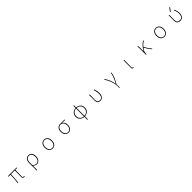

<svg xmlns="http://www.w3.org/2000/svg" viewBox="1247 -4530 8506 8506"><g transform="rotate(-45 5500.0 -277.0)"><path d="M701.2 12.7Q659.2 12.7 639.2 -9.3Q619.1 -31.2 619.1 -81.1Q619.1 -122.1 622.1 -282.2Q625 -442.4 626 -492.2H387.7Q387.7 -347.7 354.5 2L317.4 0Q354.5 -254.9 354.5 -492.2H227.5V-522.5L298.8 -527.3H772.5V-492.2H661.1Q652.3 -311.5 652.3 -75.2Q652.3 -19.5 703.1 -19.5Q707 -19.5 748 -26.4L754.9 3.9Q726.6 12.7 701.2 12.7Z M1305.7 198.2V-283.2Q1305.7 -404.3 1368.7 -472.2Q1431.6 -540 1523.4 -540Q1627 -540 1681.2 -468.3Q1735.4 -396.5 1735.4 -271.5Q1735.4 -142.6 1670.9 -64.9Q1606.4 12.7 1519.5 12.7Q1413.1 12.7 1339.8 -75.2Q1341.8 31.2 1341.8 198.2ZM1521.5 -19.5Q1595.7 -19.5 1647 -90.8Q1698.2 -162.1 1698.2 -271.5Q1698.2 -378.9 1654.8 -442.9Q1611.3 -506.8 1521.5 -506.8Q1446.3 -506.8 1394 -446.3Q1341.8 -385.7 1341.8 -267.6V-113.3Q1418 -19.5 1521.5 -19.5Z M2272.5 -261.7Q2272.5 -392.6 2336.4 -466.3Q2400.4 -540 2501 -540Q2601.6 -540 2664.6 -466.3Q2727.5 -392.6 2727.5 -261.7Q2727.5 -132.8 2664.6 -60.1Q2601.6 12.7 2501 12.7Q2400.4 12.7 2336.4 -60.1Q2272.5 -132.8 2272.5 -261.7ZM2501 -19.5Q2587.9 -19.5 2638.7 -85Q2689.5 -150.4 2689.5 -261.7Q2689.5 -372.1 2638.7 -439.5Q2587.9 -506.8 2501 -506.8Q2414.1 -506.8 2362.3 -439.5Q2310.5 -372.1 2310.5 -261.7Q2310.5 -150.4 2361.8 -85Q2413.1 -19.5 2501 -19.5Z M3270.5 -256.8Q3270.5 -390.6 3335.9 -459Q3401.4 -527.3 3499 -527.3H3776.4V-492.2Q3685.5 -498 3596.7 -498V-494.1Q3716.8 -425.8 3716.8 -256.8Q3716.8 -131.8 3653.3 -59.6Q3589.8 12.7 3496.1 12.7Q3402.3 12.7 3336.4 -60.1Q3270.5 -132.8 3270.5 -256.8ZM3679.7 -256.8Q3679.7 -354.5 3630.9 -424.3Q3582 -494.1 3498 -494.1Q3415 -494.1 3361.8 -432.1Q3308.6 -370.1 3308.6 -256.8Q3308.6 -151.4 3362.3 -85.4Q3416 -19.5 3496.1 -19.5Q3576.2 -19.5 3627.9 -85Q3679.7 -150.4 3679.7 -256.8Z M4517.6 -506.8V-19.5Q4615.2 -21.5 4684.1 -88.9Q4752.9 -156.2 4752.9 -263.7Q4752.9 -373 4686.5 -439Q4620.1 -504.9 4517.6 -506.8ZM4482.4 -19.5V-506.8Q4384.8 -504.9 4315.9 -438Q4247.1 -371.1 4247.1 -263.7Q4247.1 -157.2 4315.9 -89.4Q4384.8 -21.5 4482.4 -19.5ZM4517.6 -680.7V-538.1Q4632.8 -536.1 4711.9 -462.9Q4791 -389.6 4791 -263.7Q4791 -139.6 4710.4 -65.4Q4629.9 8.8 4517.6 10.7V198.2H4482.4V10.7Q4371.1 8.8 4290 -65.4Q4209 -139.6 4209 -263.7Q4209 -387.7 4290 -461.9Q4371.1 -536.1 4482.4 -538.1V-680.7Z M5493.2 12.7Q5411.1 12.7 5361.8 -33.7Q5312.5 -80.1 5312.5 -182.6Q5312.5 -218.8 5314.5 -290Q5316.4 -361.3 5316.4 -396.5Q5316.4 -466.8 5308.6 -527.3H5344.7Q5351.6 -489.3 5351.6 -409.2Q5351.6 -372.1 5348.1 -292.5Q5344.7 -212.9 5344.7 -183.6Q5344.7 -96.7 5386.7 -58.1Q5428.7 -19.5 5495.1 -19.5Q5568.4 -19.5 5615.7 -79.1Q5663.1 -138.7 5663.1 -253.9Q5663.1 -405.3 5612.3 -528.3L5648.4 -540Q5701.2 -402.3 5701.2 -252.9Q5701.2 -126 5641.6 -56.6Q5582 12.7 5493.2 12.7Z M6516.6 198.2H6481.4Q6483.4 147.5 6483.4 78.1Q6483.4 -68.4 6416 -246.6Q6348.6 -424.8 6267.6 -526.4L6300.8 -540Q6365.2 -454.1 6423.8 -314Q6482.4 -173.8 6501 -47.9H6505.9Q6555.7 -142.6 6586.4 -206.5Q6617.2 -270.5 6647 -360.8Q6676.8 -451.2 6683.6 -527.3H6720.7Q6701.2 -397.5 6652.8 -278.8Q6604.5 -160.2 6507.8 2Q6516.6 91.8 6516.6 198.2Z M7538.1 12.7Q7477.5 12.7 7477.5 -66.4V-527.3H7512.7Q7512.7 -472.7 7511.7 -378.4Q7510.7 -284.2 7510.3 -206.5Q7509.8 -128.9 7509.8 -58.6Q7509.8 -40 7518.6 -29.8Q7527.3 -19.5 7541 -19.5Q7549.8 -19.5 7572.3 -26.4L7579.1 3.9Q7561.5 12.7 7538.1 12.7Z M8752 0 8714.8 6.8Q8663.1 -49.8 8603.5 -138.2Q8543.9 -226.6 8502.9 -303.7Q8464.8 -254.9 8424.8 -188.5Q8392.6 -135.7 8388.7 -24.4V0H8356.4V-396.5Q8356.4 -481.4 8346.7 -527.3H8382.8Q8391.6 -490.2 8391.6 -409.2V-191.4H8395.5Q8462.9 -316.4 8554.2 -414.6Q8645.5 -512.7 8723.6 -540L8727.5 -503.9Q8634.8 -466.8 8524.4 -332Q8621.1 -143.6 8752 0Z M9272.5 -261.7Q9272.5 -392.6 9336.4 -466.3Q9400.4 -540 9501 -540Q9601.6 -540 9664.6 -466.3Q9727.5 -392.6 9727.5 -261.7Q9727.5 -132.8 9664.6 -60.1Q9601.6 12.7 9501 12.7Q9400.4 12.7 9336.4 -60.1Q9272.5 -132.8 9272.5 -261.7ZM9501 -19.5Q9587.9 -19.5 9638.7 -85Q9689.5 -150.4 9689.5 -261.7Q9689.5 -372.1 9638.7 -439.5Q9587.9 -506.8 9501 -506.8Q9414.1 -506.8 9362.3 -439.5Q9310.5 -372.1 9310.5 -261.7Q9310.5 -150.4 9361.8 -85Q9413.1 -19.5 9501 -19.5Z M10438.5 -578.1 10568.4 -752H10612.3L10482.4 -578.1ZM10720.7 -270.5Q10720.7 -203.1 10707.5 -152.8Q10694.3 -102.5 10673.8 -71.3Q10653.3 -40 10624 -21Q10594.7 -2 10565.9 4.9Q10537.1 11.7 10506.8 11.7Q10403.3 11.7 10352.5 -38.6Q10301.8 -88.9 10301.8 -193.4V-524.4H10335.9V-193.4Q10335.9 -104.5 10376.5 -63.5Q10417 -22.5 10506.8 -22.5Q10686.5 -22.5 10685.5 -270.5Q10685.5 -385.7 10623 -524.4H10660.2Q10720.7 -390.6 10720.7 -270.5Z"/></g></svg>

Font: Gen Shin Gothic Monospace ExtraLight
Style: Regular
Weight: 200
Designer: [Source Han Sans]
Ryoko NISHIZUKA  (kana & ideographs); Paul D. Hunt (Latin, Greek & Cyrillic); Wenlong ZHANG  (bopomofo
Version: Version 1.002.20150607